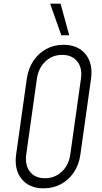

<svg xmlns="http://www.w3.org/2000/svg" viewBox="-20 -1010 554 1046"><path d="M217 16Q139 16 97.8 -35Q56.5 -86 68 -169L126 -581Q134 -636.5 161.8 -678.2Q189.5 -720 232 -743Q274.5 -766 326 -766Q404 -766 445.8 -715.2Q487.5 -664.5 476 -581L418 -169Q410.5 -113.5 382.8 -71.8Q355 -30 312.2 -7Q269.5 16 217 16ZM225 -39Q278.5 -39 316.8 -74.8Q355 -110.5 363 -169L421 -581Q429.5 -639.5 401 -675.2Q372.5 -711 319 -711Q265 -711 227.2 -675.2Q189.5 -639.5 181 -581L123 -169Q115 -110.5 143 -74.8Q171 -39 225 -39ZM314 -818 253 -990H310L357 -818Z"/></svg>

Font: Mohave Light
Style: Italic
Weight: 300
Italic angle: -8°
Designer: Gumpita Rahayu
Foundry: Tokotype
Version: Version 2.003